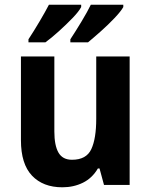

<svg xmlns="http://www.w3.org/2000/svg" viewBox="-20 -786 642 816"><path d="M531 -546V0H422L403 -70H396Q372 -29 332.5 -9.5Q293 10 245 10Q163 10 116 -39.5Q69 -89 69 -190V-546H211V-227Q211 -168 228.5 -137.5Q246 -107 286 -107Q347 -107 368 -152Q389 -197 389 -281V-546ZM504 -756Q494 -738 467 -709.5Q440 -681 408.5 -653Q377 -625 354 -606H279V-619Q302 -654 327 -695.5Q352 -737 366 -766H504ZM325 -756Q315 -737 288.5 -709.5Q262 -682 230.5 -653.5Q199 -625 173 -606H101V-619Q124 -654 148.5 -695.5Q173 -737 188 -766H325Z"/></svg>

Font: Noto Sans Gujarati UI SemiCondensed
Style: Bold
Weight: 700
Width: 4
Designer: Jelle Bosma - Monotype Design Team, Universal Thirst
Foundry: Monotype Imaging Inc.
Version: Version 2.106; ttfautohint (v1.8.4.7-5d5b)